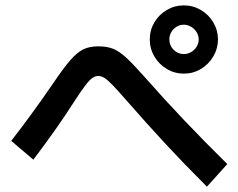

<svg xmlns="http://www.w3.org/2000/svg" viewBox="-20 -747 904 728"><path d="M547.9 -597.7Q547.9 -632.8 565.4 -662.4Q583 -691.9 612.5 -709.2Q642.1 -726.6 676.8 -726.6Q711.9 -726.6 741.5 -709.2Q771 -691.9 788.6 -662.4Q806.2 -632.8 806.6 -597.7Q806.2 -562.5 788.6 -532.7Q771 -502.9 741.5 -485.4Q711.9 -467.8 676.8 -467.8Q642.1 -467.8 612.5 -485.4Q583 -502.9 565.4 -532.7Q547.9 -562.5 547.9 -597.7ZM733.4 -597.7Q733.4 -611.8 725.6 -624.8Q717.8 -637.7 704.6 -645.5Q691.4 -653.3 676.8 -653.3Q662.1 -653.3 649.4 -645.5Q636.7 -637.7 629.4 -625Q622.1 -612.3 622.1 -597.7Q622.1 -574.7 638.2 -558.3Q654.3 -542 676.8 -542Q691.9 -542 704.8 -549.6Q717.8 -557.1 725.6 -570.1Q733.4 -583 733.4 -597.7ZM456.1 -370.1Q424.3 -406.7 406 -425.5Q387.7 -444.3 375.7 -451.7Q363.8 -459 352.5 -459Q340.8 -459 329.6 -450.9Q318.4 -442.9 302 -421.1Q285.6 -399.4 257.8 -356.4Q195.8 -259.3 106.4 -141.6L22.5 -212.9Q98.1 -309.6 182.6 -432.6Q222.2 -491.2 247.6 -520Q272.9 -548.8 296.4 -560.1Q319.8 -571.3 352.5 -571.3Q384.8 -571.3 407.7 -562.5Q430.7 -553.7 457.3 -529.5Q483.9 -505.4 529.3 -454.1Q670.9 -293 841.8 -125L764.6 -39.1Q674.8 -128.9 604.5 -204.8Q534.2 -280.8 456.1 -370.1Z"/></svg>

Font: Pretendard GOV SemiBold
Style: Regular
Weight: 600
Designer: Base glyphs from Inter by Rasmus Andersson; Hangeul glyphs from Noto Sans CJK(Source Han Sans) by Jang Soo-young and Kan
Foundry: Kil Hyung-jin
Version: Version 1.309